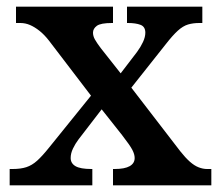

<svg xmlns="http://www.w3.org/2000/svg" viewBox="-20 -556 660 576"><path d="M9 0V-49H18Q42 -49 59 -54.5Q76 -60 91.5 -74Q107 -88 127 -113L253 -269L127 -434Q113 -452 98.5 -463.5Q84 -475 70 -481Q56 -487 41 -487H28V-536H319V-487H316Q282 -487 270.5 -478.5Q259 -470 259 -458Q259 -448 264.5 -438Q270 -428 282 -412L342 -336L391 -400Q402 -415 409 -430Q416 -445 416 -458Q416 -476 401.5 -481.5Q387 -487 364 -487H361V-536H587V-487H578Q559 -487 544 -482.5Q529 -478 513.5 -464Q498 -450 477 -423L374 -293L521 -102Q536 -83 549.5 -71Q563 -59 576 -54Q589 -49 601 -49H614V0H319V-49H324Q354 -49 369 -57.5Q384 -66 384 -82Q384 -93 377 -106.5Q370 -120 346 -151L285 -228L215 -137Q206 -125 199 -110.5Q192 -96 192 -82Q192 -66 206.5 -57.5Q221 -49 254 -49H257V0Z"/></svg>

Font: Noto Serif Armenian SemiBold
Style: Regular
Weight: 600
Version: Version 2.007